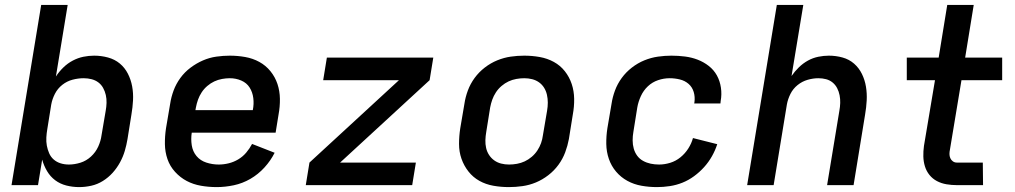

<svg xmlns="http://www.w3.org/2000/svg" viewBox="-20 -755 4140 783"><path d="M303 8Q276 8 250.5 1.5Q225 -5 205 -20Q185 -35 172 -57Q159 -79 152 -104L135 0H27L148 -735H256L208 -443Q221 -463 238.5 -480Q256 -497 277 -508Q298 -519 320 -523.5Q342 -528 364 -528Q393 -528 420.5 -520.5Q448 -513 468.5 -496Q489 -479 501.5 -454.5Q514 -430 519 -402.5Q524 -375 522.5 -346Q521 -317 516 -288L500 -188Q496 -164 489 -140Q482 -116 469.5 -93Q457 -70 439.5 -50.5Q422 -31 399.5 -17Q377 -3 352 2.5Q327 8 303 8ZM261 -84Q284 -84 308 -91.5Q332 -99 351 -116.5Q370 -134 380.5 -157Q391 -180 394 -203L411 -303Q414 -319 414.5 -335.5Q415 -352 411.5 -367.5Q408 -383 400.5 -396.5Q393 -410 381 -419Q369 -428 353.5 -432Q338 -436 321 -436Q299 -436 276 -430Q253 -424 234 -409Q215 -394 204 -372.5Q193 -351 189 -329L173 -229Q170 -212 169 -194.5Q168 -177 171 -161Q174 -145 180.5 -130Q187 -115 199 -104.5Q211 -94 227 -89Q243 -84 261 -84Z M864 8Q831 8 799.5 2.5Q768 -3 741.5 -17Q715 -31 694 -54Q673 -77 663 -106Q653 -135 652.5 -167Q652 -199 657 -232L674 -332Q678 -359 688 -386Q698 -413 715.5 -437Q733 -461 757 -479Q781 -497 807.5 -508.5Q834 -520 862 -524Q890 -528 917 -528Q949 -528 980 -522.5Q1011 -517 1037.5 -502.5Q1064 -488 1083 -464.5Q1102 -441 1111.5 -412.5Q1121 -384 1121.5 -352Q1122 -320 1116 -288L1104 -214H762Q758 -188 762 -162.5Q766 -137 781.5 -118.5Q797 -100 821.5 -92Q846 -84 872 -84Q892 -84 912.5 -89Q933 -94 951.5 -105Q970 -116 984 -132.5Q998 -149 1008 -168L1100 -132Q1084 -100 1058.5 -72Q1033 -44 1001 -25.5Q969 -7 933.5 0.5Q898 8 864 8ZM777 -306H1011Q1016 -331 1013 -355Q1010 -379 998 -398Q986 -417 964 -426.5Q942 -436 917 -436Q902 -436 885.5 -433Q869 -430 854 -423Q839 -416 825.5 -404.5Q812 -393 802.5 -378.5Q793 -364 787.5 -348.5Q782 -333 779 -317Z M1227 0 1242 -92 1607 -428H1298L1313 -520H1747L1732 -428L1367 -92H1676L1661 0Z M2055 8Q2023 8 1992 2.5Q1961 -3 1935 -17.5Q1909 -32 1890.5 -55.5Q1872 -79 1862 -107.5Q1852 -136 1852 -168Q1852 -200 1857 -232L1874 -332Q1878 -359 1888 -386Q1898 -413 1915.5 -437Q1933 -461 1957 -479.5Q1981 -498 2008 -509Q2035 -520 2062.5 -524Q2090 -528 2118 -528Q2150 -528 2181 -522.5Q2212 -517 2238.5 -502.5Q2265 -488 2283.5 -464.5Q2302 -441 2311.5 -412.5Q2321 -384 2321.5 -352Q2322 -320 2316 -288L2300 -188Q2295 -161 2285 -134Q2275 -107 2257.5 -83Q2240 -59 2216 -40.5Q2192 -22 2165.5 -11Q2139 0 2111 4Q2083 8 2055 8ZM2056 -84Q2072 -84 2088.5 -87Q2105 -90 2120 -97Q2135 -104 2148.5 -115.5Q2162 -127 2171.5 -141.5Q2181 -156 2186.5 -171.5Q2192 -187 2194 -203L2211 -303Q2214 -320 2214 -336.5Q2214 -353 2210.5 -368.5Q2207 -384 2199 -397Q2191 -410 2178.5 -419Q2166 -428 2150.5 -432Q2135 -436 2118 -436Q2102 -436 2085.5 -433Q2069 -430 2054 -423Q2039 -416 2025.5 -404.5Q2012 -393 2002.5 -378.5Q1993 -364 1987.5 -348.5Q1982 -333 1979 -317L1963 -217Q1960 -200 1959.5 -183.5Q1959 -167 1962.5 -151.5Q1966 -136 1974.5 -123Q1983 -110 1995.5 -101Q2008 -92 2023.5 -88Q2039 -84 2056 -84Z M2659 8Q2627 8 2596 2.5Q2565 -3 2538.5 -17.5Q2512 -32 2492.5 -55Q2473 -78 2463 -107Q2453 -136 2452.5 -168Q2452 -200 2457 -232L2474 -332Q2478 -359 2488 -386Q2498 -413 2515.5 -437Q2533 -461 2557 -479.5Q2581 -498 2608 -509Q2635 -520 2663 -524Q2691 -528 2718 -528Q2746 -528 2773.5 -524.5Q2801 -521 2825.5 -511.5Q2850 -502 2870.5 -486Q2891 -470 2903.5 -447.5Q2916 -425 2920 -397.5Q2924 -370 2919 -343L2918 -333H2811L2812 -338Q2815 -360 2809 -380Q2803 -400 2788 -413Q2773 -426 2752.5 -431Q2732 -436 2711 -436Q2687 -436 2663.5 -428Q2640 -420 2622 -403Q2604 -386 2593.5 -363Q2583 -340 2579 -317L2563 -217Q2560 -200 2560 -182.5Q2560 -165 2564.5 -149Q2569 -133 2578.5 -120Q2588 -107 2602.5 -99Q2617 -91 2633.5 -87.5Q2650 -84 2668 -84Q2690 -84 2713 -91Q2736 -98 2755 -113.5Q2774 -129 2787 -149.5Q2800 -170 2806 -192L2905 -167Q2897 -142 2883.5 -118Q2870 -94 2851.5 -73.5Q2833 -53 2810.5 -36.5Q2788 -20 2763 -10Q2738 0 2711.5 4Q2685 8 2659 8Z M3027 0 3148 -735H3256L3208 -445Q3221 -464 3238 -480.5Q3255 -497 3275 -508Q3295 -519 3317 -523.5Q3339 -528 3360 -528Q3389 -528 3416 -520.5Q3443 -513 3463 -495.5Q3483 -478 3495 -453.5Q3507 -429 3511.5 -401.5Q3516 -374 3514.5 -345.5Q3513 -317 3508 -288L3461 0H3353L3403 -303Q3406 -319 3406.5 -335Q3407 -351 3404 -366.5Q3401 -382 3394 -395.5Q3387 -409 3375.5 -418.5Q3364 -428 3349 -432Q3334 -436 3317 -436Q3296 -436 3273.5 -429.5Q3251 -423 3232.5 -408Q3214 -393 3203.5 -372Q3193 -351 3189 -329L3135 0Z M3989 0H3882Q3861 0 3840 -3.5Q3819 -7 3801 -16.5Q3783 -26 3770.5 -41.5Q3758 -57 3752 -76.5Q3746 -96 3745.5 -117Q3745 -138 3748 -160L3793 -428H3678V-520H3808L3843 -735H3951L3916 -520H4067V-428H3901L3854 -145Q3852 -136 3852 -127Q3852 -118 3855.5 -110Q3859 -102 3866 -97Q3873 -92 3882 -92H3988Z"/></svg>

Font: Iosevka Aile Semibold
Style: Italic
Weight: 600
Italic angle: -9°
Designer: Belleve Invis
Foundry: Belleve Invis
Version: Version 31.1.0; ttfautohint (v1.8.4)